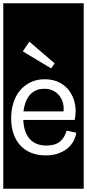

<svg xmlns="http://www.w3.org/2000/svg" viewBox="-32 -937 530 1170"><path d="M374 -141Q363 -99 333.5 -74.5Q304 -50 251 -50Q185 -50 149 -90.5Q113 -131 110 -206H423Q429 -233 429 -259Q429 -298 416.5 -333.5Q404 -369 380 -396Q356 -423 321 -438.5Q286 -454 240 -454Q193 -454 155 -436Q117 -418 90.5 -386.5Q64 -355 50 -311.5Q36 -268 36 -216Q36 -162 51 -120Q66 -78 93.5 -49Q121 -20 160 -5Q199 10 246 10Q287 10 320 -1Q353 -12 376.5 -30.5Q400 -49 414 -74Q428 -99 433 -128ZM111 -258Q114 -286 123 -311Q132 -336 147 -355Q162 -374 184.5 -385Q207 -396 238 -396Q271 -396 294 -383.5Q317 -371 331.5 -351.5Q346 -332 352 -307.5Q358 -283 355 -258ZM-12 -917H478V213H-12ZM301 -551 147 -683 107 -624 280 -520Z"/></svg>

Font: Zilla Slab Regular Highlight
Style: Regular
Weight: 410
Designer: Typotheque Type Foundry
Foundry: Typotheque type foundry
Version: Version 1.0; 2017